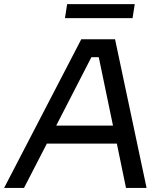

<svg xmlns="http://www.w3.org/2000/svg" viewBox="-50 -923 826 943"><path d="M601.1 -834H269L279.8 -902.8H611.8ZM67.9 0H-29.8L349.1 -730H515.1L669.9 0H568.8L523.9 -217.8H180.2ZM226.1 -306.2H504.9L435.1 -642.1H398.9Z"/></svg>

Font: Sora Italic
Style: Regular
Weight: 400
Designer: Jonathan Barnbrook, Julián Moncada
Foundry: Barnbrook Fonts
Version: Version 2.000